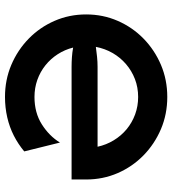

<svg xmlns="http://www.w3.org/2000/svg" viewBox="20 -698 690 769"><g transform="rotate(-90 364.5 -313.0)"><path d="M361.1 12.5Q292.4 12.5 232.6 -12.8Q172.9 -38.2 127.4 -82.6Q81.9 -127.1 56.2 -186.1Q30.6 -245.1 30.6 -312.5Q30.6 -327.1 30.6 -341.7Q30.6 -356.2 30.6 -370.8H481.9Q501.4 -370.8 520.5 -369.4Q539.6 -368.1 559 -364.6Q550.7 -397.9 532.3 -426.4Q513.9 -454.9 487.8 -475.7Q461.8 -496.5 429.5 -508Q397.2 -519.4 361.1 -519.4Q297.9 -519.4 251.4 -489.9Q204.9 -460.4 178.5 -417.4L143.1 -560.4Q172.2 -584.7 206.2 -602.1Q240.3 -619.4 279.5 -628.5Q318.8 -637.5 361.1 -637.5Q429.9 -637.5 489.6 -612.2Q549.3 -586.8 594.8 -542.4Q640.3 -497.9 666 -438.9Q691.7 -379.9 691.7 -312.5Q691.7 -245.1 666 -186.1Q640.3 -127.1 594.8 -82.6Q549.3 -38.2 489.6 -12.8Q429.9 12.5 361.1 12.5ZM361.1 -104.2Q399.3 -104.2 432.6 -117Q466 -129.9 492.7 -152.8Q519.4 -175.7 537.2 -206.6Q554.9 -237.5 561.8 -273.6Q542.4 -270.8 522.2 -268.8Q502.1 -266.7 481.9 -266.7H161.8Q169.4 -231.9 187.5 -202.1Q205.6 -172.2 231.9 -150.3Q258.3 -128.5 291.3 -116.3Q324.3 -104.2 361.1 -104.2Z"/></g></svg>

Font: Afacad Flux
Style: Bold
Weight: 700
Designer: Kristian Moeller
Foundry: Dicotype
Version: Version 1.100